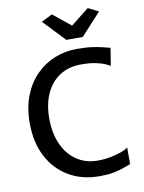

<svg xmlns="http://www.w3.org/2000/svg" viewBox="-104 -1047 847 1127"><g transform="rotate(-10 320.0 -484.0)"><path d="M46.5 -368.5Q46.5 -461 74.2 -532Q102 -603 150.5 -652Q199 -701 261.8 -726Q324.5 -751 394 -751Q450 -751 488.2 -745.2Q526.5 -739.5 551 -733Q575.5 -726.5 590.5 -723L573.5 -618.5Q565.5 -623.5 546 -632.5Q526.5 -641.5 491.5 -649.2Q456.5 -657 401.5 -657Q329.5 -657 276 -622.8Q222.5 -588.5 193.2 -525.2Q164 -462 164 -375.5Q164 -290.5 192.8 -224.8Q221.5 -159 275.5 -121.5Q329.5 -84 404 -84Q441 -84 477.8 -91Q514.5 -98 543.2 -108.5Q572 -119 585 -130V-31Q563.5 -22.5 537.5 -13.5Q511.5 -4.5 477.8 1.8Q444 8 398 8Q291.5 8 212.5 -39.2Q133.5 -86.5 90 -171.2Q46.5 -256 46.5 -368.5ZM343 -814 220 -943.5 285.5 -976 391 -890.5 499 -976 561 -945 441 -814Z"/></g></svg>

Font: Koeln Type Sans
Style: Regular
Weight: 400
Designer: Eben Sorkin
Foundry: Eben Sorkin
Version: Version 2.001